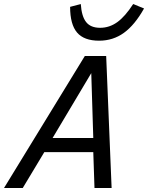

<svg xmlns="http://www.w3.org/2000/svg" viewBox="-46 -933 735 953"><path d="M174 -178 67 0H-26L375 -655H481L508 0H423L417 -178ZM407 -570 215 -248H417ZM451 -795Q497 -795 536 -823Q575 -851 615 -913L669 -891Q623 -809 569 -770Q515 -731 446 -731Q371 -731 336.5 -771.5Q302 -812 302 -899L355 -913Q359 -852 381.5 -823.5Q404 -795 451 -795Z"/></svg>

Font: Intel One Mono
Style: Italic
Weight: 400
Italic angle: -16°
Monospace: yes
Designer: Fred Shallcrass
Foundry: Frere-Jones Type LLC
Version: Version 1.400;hotconv 1.1.0;makeotfexe 2.6.0;FJTRelease1.4